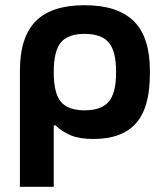

<svg xmlns="http://www.w3.org/2000/svg" viewBox="-20 -529 615 743"><path d="M560.1 -244.1Q560.1 -111.8 505.9 -51.5Q451.7 8.8 341.8 8.8Q287.1 8.8 253.7 -5.4Q220.2 -19.5 194.8 -43.9H188V193.8H57.1V-255.9Q57.1 -385.7 118.4 -447.3Q179.7 -508.8 307.1 -508.8Q435.5 -508.8 497.8 -447Q560.1 -385.3 560.1 -255.9ZM188 -248Q188 -168.5 215.6 -135.3Q243.2 -102.1 307.1 -102.1Q372.1 -102.1 400.6 -135.3Q429.2 -168.5 429.2 -248V-252Q429.2 -331.5 400.6 -364.7Q372.1 -397.9 307.1 -397.9Q243.2 -397.9 215.6 -364.7Q188 -331.5 188 -252Z"/></svg>

Font: LT Wave Text Bold
Style: Regular
Weight: 700
Designer: Daniel Lyons
Version: Version 2.5 (Glyphs App)